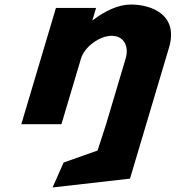

<svg xmlns="http://www.w3.org/2000/svg" viewBox="-20 -548 775 847"><path d="M74 0H251L337.4 -290C352.5 -341 419.1 -390 472.1 -390C529.1 -390 549.5 -341 534.4 -290L448 0L410.5 116L260.7 169L211.9 279L553.5 240L625 0L725.6 -338C768.2 -481 651.2 -528 557.2 -528C501.2 -528 441.6 -499 389.7 -459H387.7L403.8 -513H226.8Z"/></svg>

Font: Hussar
Style: BdOblThree
Weight: 700
Foundry: Cannot Into Space Fonts
Version: Version 2.00